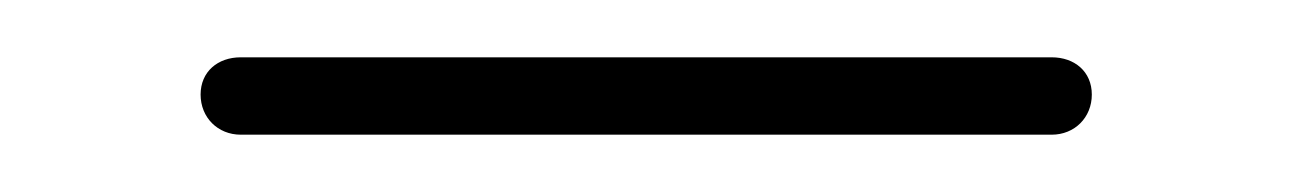

<svg xmlns="http://www.w3.org/2000/svg" viewBox="-20 -309 450 67"><path d="M64 -262H347C355 -262 361 -268 361 -276C361 -284 355 -289 347 -289H64C56 -289 50 -284 50 -276C50 -268 56 -262 64 -262Z"/></svg>

Font: Electronic
Style: Lt
Weight: 300
Version: Version 1.011